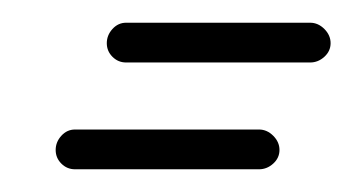

<svg xmlns="http://www.w3.org/2000/svg" viewBox="-20 -209 311 169"><path d="M29 -77Q29 -84 34 -89.5Q39 -95 46 -95Q87 -95 127.5 -95Q168 -95 208 -95Q215 -95 220.5 -89.5Q226 -84 226 -77Q226 -70 220.5 -65Q215 -60 208 -60Q168 -60 127.5 -60Q87 -60 46 -60Q39 -60 34 -65Q29 -70 29 -77ZM74 -171Q74 -178 79 -183.5Q84 -189 91 -189Q132 -189 172.5 -189Q213 -189 253 -189Q260 -189 265.5 -183.5Q271 -178 271 -171Q271 -164 265.5 -159Q260 -154 253 -154Q213 -154 172.5 -154Q132 -154 91 -154Q84 -154 79 -159Q74 -164 74 -171Z"/></svg>

Font: FRB American Cursive Guidelines Arrows
Style: Italic
Weight: 400
Italic angle: -25°
Version: Version 2.0;Modular Font Editor K font №1